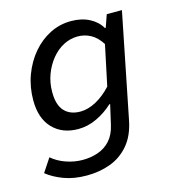

<svg xmlns="http://www.w3.org/2000/svg" viewBox="-107 -591 813 893"><g transform="rotate(-15 300.0 -144.5)"><path d="M202 212Q141 212 93.5 194.5Q46 177 12 150L55 85Q84 110 123.5 123.5Q163 137 202 137Q242 137 276.5 125Q311 113 335.5 86Q360 59 370 15L392 -81H388Q354 -49 310 -28Q266 -7 220 -7Q143 -7 97 -55Q51 -103 51 -190Q51 -254 72 -310.5Q93 -367 129.5 -410Q166 -453 213.5 -477Q261 -501 315 -501Q366 -501 403.5 -481.5Q441 -462 460 -429H464L485 -489H558L457 16Q443 86 406 129.5Q369 173 316.5 192.5Q264 212 202 212ZM250 -83Q287 -83 326 -104Q365 -125 400 -163L441 -357Q418 -393 389 -408.5Q360 -424 327 -424Q291 -424 258.5 -407Q226 -390 201 -359.5Q176 -329 161 -289.5Q146 -250 146 -204Q146 -142 173.5 -112.5Q201 -83 250 -83Z"/></g></svg>

Font: Source Code Pro ExtraLight Medium
Style: Italic
Weight: 500
Italic angle: -11°
Monospace: yes
Version: Version 1.016;hotconv 1.0.116;makeotfexe 2.5.65601